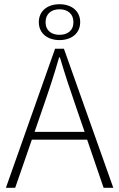

<svg xmlns="http://www.w3.org/2000/svg" viewBox="-20 -890 565 910"><path d="M187 -390C214 -468 237 -537 260 -618H264C288 -537 311 -468 338 -390L381 -265H144ZM8 0H52L131 -228H393L471 0H517L283 -659H241ZM262 -725C225 -725 196 -744 196 -785C196 -826 225 -846 262 -846C299 -846 328 -826 328 -785C328 -744 299 -725 262 -725ZM262 -700C319 -700 360 -732 360 -785C360 -838 319 -870 262 -870C205 -870 164 -838 164 -785C164 -732 205 -700 262 -700Z"/></svg>

Font: Source Sans Pro Light
Style: Regular
Weight: 300
Designer: Paul D. Hunt
Foundry: Adobe Systems Incorporated
Version: Version 3.006;hotconv 1.0.111;makeotfexe 2.5.65597